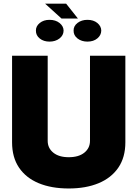

<svg xmlns="http://www.w3.org/2000/svg" viewBox="-20 -1036 762 1064"><path d="M478.7 -727.3H674.7V-247.2Q674.7 -164.1 635.8 -107.1Q596.9 -50.1 526.5 -20.8Q456 8.5 360.8 8.5Q264.9 8.5 194.4 -20.8Q123.9 -50.1 85.4 -107.1Q46.9 -164.1 46.9 -247.2V-727.3H244.3V-255.7Q244.3 -215.2 275.4 -190Q306.5 -164.8 360.8 -164.8Q416.2 -164.8 447.4 -190Q478.7 -215.2 478.7 -255.7ZM387.8 -866.5Q387.4 -892 409.8 -909.1Q432.2 -926.1 464.5 -926.1Q498.2 -926.1 519.5 -908.6Q540.8 -891 541.2 -866.5Q540.8 -840.9 519.5 -823.2Q498.2 -805.4 464.5 -805.4Q432.2 -805.4 409.8 -822.6Q387.4 -839.8 387.8 -866.5ZM179 -866.5Q178.6 -891 200.3 -908.6Q221.9 -926.1 254.3 -926.1Q288 -926.1 310 -908.6Q332 -891 332.4 -866.5Q332 -839.8 309.5 -822.6Q286.9 -805.4 254.3 -805.4Q221.9 -805.4 200.3 -822.6Q178.6 -839.8 179 -866.5ZM346.6 -1015.6 411.9 -933.2H321L230.1 -1015.6Z"/></svg>

Font: Inter UI Black
Style: Regular
Weight: 900
Designer: Rasmus Andersson
Foundry: rsms
Version: 3.2;8d6f07862